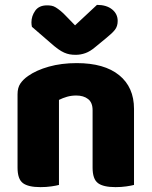

<svg xmlns="http://www.w3.org/2000/svg" viewBox="-20 -760 623 788"><path d="M530 -1Q519 2 498.5 5Q478 8 454 8Q404 8 382 -8.5Q360 -25 360 -72V-308Q360 -339 341.5 -353.5Q323 -368 293 -368Q273 -368 255.5 -363Q238 -358 222 -350V-1Q211 2 190.5 5Q170 8 146 8Q96 8 74 -8.5Q52 -25 52 -72V-373Q52 -400 63.5 -417Q75 -434 95 -448Q129 -472 180.5 -486.5Q232 -501 295 -501Q408 -501 469 -451.5Q530 -402 530 -313ZM288 -656 378 -740Q417 -740 440 -721.5Q463 -703 463 -674Q463 -652 451.5 -637.5Q440 -623 415 -603L370 -566Q350 -549 330.5 -542Q311 -535 291 -535Q277 -535 266 -537Q255 -539 243.5 -544Q232 -549 218 -559Q204 -569 185 -586L111 -650Q110 -655 109.5 -659Q109 -663 109 -668Q109 -694 124.5 -716Q140 -738 173 -738Q183 -738 191.5 -736.5Q200 -735 209 -729.5Q218 -724 229 -715Q240 -706 254 -691Z"/></svg>

Font: Baloo Tammudu 2 ExtraBold
Style: Regular
Weight: 800
Designer: Maithili Shingre, Omkar Shende and Ek Type
Foundry: Ek Type
Version: Version 1.640;hotconv 1.0.111;makeotfexe 2.5.65597; ttfautoh